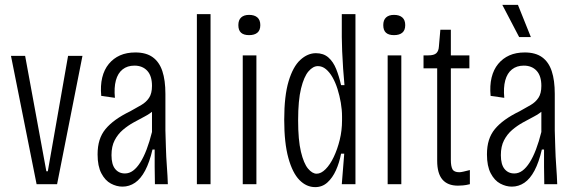

<svg xmlns="http://www.w3.org/2000/svg" viewBox="-20 -755 2357 787"><path d="M130 0 25 -526H83L170 -53H176L259 -526H318L214 0Z M482 10Q458 10 434.5 -2.5Q411 -15 395.5 -44.5Q380 -74 380 -122Q380 -155 388 -180.5Q396 -206 412.5 -226Q429 -246 454 -264Q479 -282 514 -299Q539 -313 559 -324.5Q579 -336 591 -354Q603 -372 603 -403Q603 -444 583.5 -465Q564 -486 531 -486Q502 -486 482.5 -470.5Q463 -455 455 -425.5Q447 -396 451 -354L395 -362Q391 -404 399 -437Q407 -470 426 -493Q445 -516 472 -528Q499 -540 535 -540Q579 -540 606 -520.5Q633 -501 645.5 -463.5Q658 -426 658 -370V-220Q659 -192 660 -152.5Q661 -113 664 -73Q667 -33 668 0H615Q614 -33 614 -71Q614 -109 614 -142H605Q593 -90 575 -56Q557 -22 533.5 -6Q510 10 482 10ZM492 -44Q510 -44 525.5 -55.5Q541 -67 555 -89Q569 -111 581 -142.5Q593 -174 603 -214V-315L632 -338Q627 -318 611 -303.5Q595 -289 573 -277.5Q551 -266 527.5 -253Q504 -240 483.5 -222.5Q463 -205 450 -180Q437 -155 437 -119Q437 -81 452 -62.5Q467 -44 492 -44Z M787 0V-697H843V0Z M975 0V-528H1031V0ZM1001 -611Q979 -611 968 -621Q957 -631 957 -652Q957 -673 968.5 -683.5Q980 -694 1001 -694Q1023 -694 1035 -683.5Q1047 -673 1047 -652Q1047 -631 1035 -621Q1023 -611 1001 -611Z M1272 12Q1236 12 1207.5 -17Q1179 -46 1162 -107.5Q1145 -169 1145 -264Q1145 -362 1163 -422Q1181 -482 1211 -509.5Q1241 -537 1275 -537Q1306 -537 1326 -519.5Q1346 -502 1358 -472Q1370 -442 1378 -406H1392Q1389 -436 1386.5 -473Q1384 -510 1382.5 -545Q1381 -580 1381 -603V-697H1437V-274V0H1381L1391 -125H1378Q1371 -88 1357 -57Q1343 -26 1322 -7Q1301 12 1272 12ZM1278 -43Q1296 -43 1314.5 -61.5Q1333 -80 1348 -111.5Q1363 -143 1372.5 -181.5Q1382 -220 1382 -262V-277Q1382 -305 1377 -334Q1372 -363 1363.5 -390Q1355 -417 1343 -438Q1331 -459 1316 -471.5Q1301 -484 1283 -484Q1263 -484 1244.5 -462.5Q1226 -441 1214 -392.5Q1202 -344 1202 -262Q1202 -181 1213.5 -133Q1225 -85 1242.5 -64Q1260 -43 1278 -43Z M1569 0V-528H1625V0ZM1595 -611Q1573 -611 1562 -621Q1551 -631 1551 -652Q1551 -673 1562.5 -683.5Q1574 -694 1595 -694Q1617 -694 1629 -683.5Q1641 -673 1641 -652Q1641 -631 1629 -621Q1617 -611 1595 -611Z M1857 6Q1815 6 1793.5 -19Q1772 -44 1772 -96V-475H1716V-528H1735Q1759 -528 1768.5 -537Q1778 -546 1779 -564L1785 -633H1828V-528H1904V-475H1828V-100Q1828 -74 1834.5 -61.5Q1841 -49 1863 -49Q1868 -49 1879.5 -51.5Q1891 -54 1906 -58V0Q1890 4 1877.5 5Q1865 6 1857 6Z M2078 10Q2054 10 2030.5 -2.5Q2007 -15 1991.5 -44.5Q1976 -74 1976 -122Q1976 -155 1984 -180.5Q1992 -206 2008.5 -226Q2025 -246 2050 -264Q2075 -282 2110 -299Q2135 -313 2155 -324.5Q2175 -336 2187 -354Q2199 -372 2199 -403Q2199 -444 2179.5 -465Q2160 -486 2127 -486Q2098 -486 2078.5 -470.5Q2059 -455 2051 -425.5Q2043 -396 2047 -354L1991 -362Q1987 -404 1995 -437Q2003 -470 2022 -493Q2041 -516 2068 -528Q2095 -540 2131 -540Q2175 -540 2202 -520.5Q2229 -501 2241.5 -463.5Q2254 -426 2254 -370V-220Q2255 -192 2256 -152.5Q2257 -113 2260 -73Q2263 -33 2264 0H2211Q2210 -33 2210 -71Q2210 -109 2210 -142H2201Q2189 -90 2171 -56Q2153 -22 2129.5 -6Q2106 10 2078 10ZM2088 -44Q2106 -44 2121.5 -55.5Q2137 -67 2151 -89Q2165 -111 2177 -142.5Q2189 -174 2199 -214V-315L2228 -338Q2223 -318 2207 -303.5Q2191 -289 2169 -277.5Q2147 -266 2123.5 -253Q2100 -240 2079.5 -222.5Q2059 -205 2046 -180Q2033 -155 2033 -119Q2033 -81 2048 -62.5Q2063 -44 2088 -44ZM2108 -603 2039 -735H2103L2156 -603Z"/></svg>

Font: Bricolage Grotesque 24pt Condensed ExtraLight
Style: Regular
Weight: 250
Width: 3
Designer: Mathieu Triay
Foundry: Atelier Triay
Version: Version 1.001;gftools[0.9.33.dev8+g029e19f]